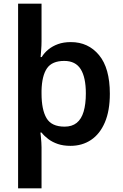

<svg xmlns="http://www.w3.org/2000/svg" viewBox="-20 -780 666 1040"><path d="M575 -272Q575 -180 548 -117Q521 -54 473 -22Q425 10 362 10Q323 10 293.5 0Q264 -10 242 -26.5Q220 -43 205 -62H199Q200 -54 201.5 -39Q203 -24 204 -8.5Q205 7 205 18V240H78V-760H205V-557Q205 -533 203 -509Q201 -485 200 -471H206Q220 -494 242 -512Q264 -530 294 -541Q324 -552 364 -552Q458 -552 516.5 -481.5Q575 -411 575 -272ZM445 -274Q445 -361 417 -405.5Q389 -450 328 -450Q262 -450 234.5 -410Q207 -370 205 -290V-273Q205 -186 232 -140Q259 -94 330 -94Q370 -94 395.5 -114.5Q421 -135 433 -175.5Q445 -216 445 -274Z"/></svg>

Font: Noto Sans Khmer SemiBold
Style: Regular
Weight: 600
Version: Version 2.003